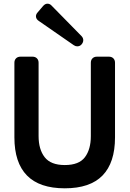

<svg xmlns="http://www.w3.org/2000/svg" viewBox="-20 -1007 702 1040"><path d="M380 -762 191 -893Q177 -902 175 -915Q173 -928 184 -940L213 -974Q224 -987 237 -987Q251 -987 261 -975L422 -811Q431 -801 431 -789.5Q431 -778 423 -768Q414 -756 398 -756Q389 -756 380 -762ZM331 13Q194 13 126 -56.5Q58 -126 58 -263V-667Q58 -682 67 -691Q76 -700 91 -700H156Q171 -700 180 -691Q189 -682 189 -667V-270Q189 -198 222 -155.5Q255 -113 331 -113Q408 -113 440 -155.5Q472 -198 472 -270V-667Q472 -682 481 -691Q490 -700 505 -700H570Q585 -700 594 -691Q603 -682 603 -667V-263Q603 -126 535.5 -56.5Q468 13 331 13Z"/></svg>

Font: Higure Gothic Black
Style: Regular
Weight: 900
Designer: Yoshimichi Ohira
Foundry: Positype
Version: Version 1.000